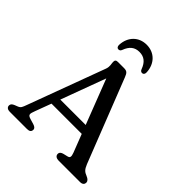

<svg xmlns="http://www.w3.org/2000/svg" viewBox="-243 -1054 1203 1203"><g transform="rotate(45 359.0 -452.0)"><path d="M251 -757.5C259 -757.5 266.5 -761 270.5 -772.5C287.5 -819 315 -840 356 -840C397 -840 424.5 -819 441.5 -772.5C445.5 -761 453.5 -757.5 461 -757.5C472 -757.5 479 -767 478 -782.5C474 -855 425.5 -904 356 -904C286.5 -904 238 -855 234 -782.5C233 -767 240 -757.5 251 -757.5ZM669.5 -56.5C647 -65.5 634.5 -74.5 620.5 -109.5L403.5 -663C392 -692.5 384 -700 357.5 -700H305.5C289 -700 283 -694.5 283 -679C283 -664 291 -644.5 281.5 -618.5L92 -106.5C81 -77.5 79 -67 57 -58.5L39 -51.5C22.5 -45 14.5 -37 14.5 -24.5C14.5 -8.5 28 0 45 0H199C220.5 0 230.5 -8.5 230.5 -25C230.5 -37.5 220.5 -44.5 204.5 -49.5L171 -59.5C139 -69 142.5 -79.5 155.5 -115L195 -221H463L509.5 -101C520.5 -72 516.5 -62.5 500.5 -58.5L471 -51.5C456 -48 445 -40 445 -26C445 -8 461 0 478.5 0H669C691.5 0 699.5 -12.5 699.5 -25C699.5 -37 691 -48 669.5 -56.5ZM326 -575.5 441 -278H216Z"/></g></svg>

Font: dr Title
Style: Regular
Weight: 400
Version: Version 1.000;hotconv 1.0.109;makeotfexe 2.5.65596